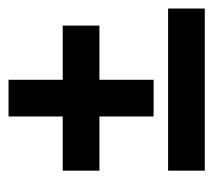

<svg xmlns="http://www.w3.org/2000/svg" viewBox="-45 -465 500 450"><g transform="rotate(-90 205.0 -240.0)"><path d="M30 -10V-96H410V-10ZM157 -130V-470H243V-130ZM30 -257V-343H370V-257Z"/></g></svg>

Font: Red Rose SemiBold
Style: Regular
Weight: 600
Designer: Jaikishan Patel
Version: Version 2.000